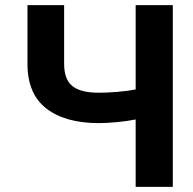

<svg xmlns="http://www.w3.org/2000/svg" viewBox="-20 -727 752 747"><path d="M229.5 -707V-478.5Q229.5 -418 261.7 -392.1Q293.9 -366.2 365.2 -366.2Q396 -366.2 436.8 -369.6Q477.5 -373 507.8 -378.9V-707H652.3V0H507.8V-262.2Q477.1 -255.9 436 -252Q395 -248 365.2 -248Q233.4 -248 160.2 -304.9Q86.9 -361.8 86.9 -478.5V-707Z"/></svg>

Font: Pretendard GOV
Style: Bold
Weight: 700
Designer: Base glyphs from Inter by Rasmus Andersson; Hangeul glyphs from Noto Sans CJK(Source Han Sans) by Jang Soo-young and Kan
Foundry: Kil Hyung-jin
Version: Version 1.309